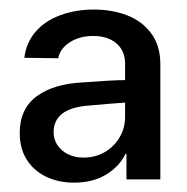

<svg xmlns="http://www.w3.org/2000/svg" viewBox="-20 -731 394 404"><path d="M166 -508.8Q128.9 -505.9 110.8 -491.7Q92.8 -477.5 92.8 -453.1Q92.8 -437.5 101.1 -425.3Q109.4 -413.1 123.5 -406.2Q137.7 -399.4 155.3 -399.4Q180.7 -399.4 200.7 -411.1Q220.7 -422.9 231.9 -442.4Q243.2 -461.9 243.2 -485.4V-596.7Q243.2 -624 225.1 -639.6Q207 -655.3 175.8 -655.3Q147.5 -655.3 127 -642.1Q106.4 -628.9 102.5 -608.4L31.2 -609.4Q35.2 -641.6 55.2 -664.6Q75.2 -687.5 107.4 -699.2Q139.6 -710.9 177.7 -710.9Q215.8 -710.9 247.6 -698.7Q279.3 -686.5 298.3 -660.6Q317.4 -634.8 317.4 -595.7V-353.5H246.1V-407.2H244.1Q231.4 -380.9 203.6 -363.8Q175.8 -346.7 135.7 -346.7Q103.5 -346.7 77.6 -358.9Q51.8 -371.1 36.6 -394.5Q21.5 -418 21.5 -451.2Q21.5 -502 57.1 -528.3Q92.8 -554.7 154.3 -557.6Q217.8 -562.5 246.1 -562.5L249 -515.6Q208 -512.7 166 -508.8Z"/></svg>

Font: WEMIX Pretendard Variable
Style: Regular
Weight: 400
Designer: Base glyphs from Inter by Rasmus Andersson; Hangeul glyphs from Noto Sans CJK(Source Han Sans) by Jang Soo-young and Kan
Foundry: Kil Hyung-jin
Version: Version 1.000;Glyphs 3.2 (3208)